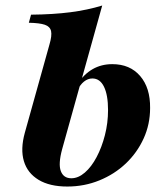

<svg xmlns="http://www.w3.org/2000/svg" viewBox="-20 -661 591 692"><path d="M222.6 11.3Q158.9 11.3 119 -12.9Q79 -37.1 66.1 -80.2Q53.2 -123.4 69.4 -182.3L158.1 -500Q167.7 -532.3 164.1 -548.8Q160.5 -565.3 141.5 -571.8Q122.6 -578.2 83.9 -579L91.9 -608.1Q171.8 -608.9 233.9 -616.9Q296 -625 348.4 -641.1L204 -123.4Q189.5 -70.2 199.2 -44.4Q208.9 -18.5 237.1 -18.5Q262.1 -18.5 285.9 -39.1Q309.7 -59.7 328.2 -94.8Q346.8 -129.8 358.1 -173.8Q369.4 -217.7 369.4 -264.5Q369.4 -318.5 354.8 -348.4Q340.3 -378.2 312.9 -378.2Q296.8 -378.2 282.7 -366.9Q268.5 -355.6 258.9 -334.7L259.7 -358.9Q282.3 -393.5 313.7 -411.7Q345.2 -429.8 384.7 -429.8Q448.4 -429.8 485.1 -387.1Q521.8 -344.4 521 -271.8Q521 -212.9 497.6 -161.7Q474.2 -110.5 433.5 -71.8Q392.7 -33.1 338.3 -10.9Q283.9 11.3 222.6 11.3Z"/></svg>

Font: Playfair 5pt SemiExpanded Light Black
Style: Italic
Weight: 900
Italic angle: -15.6°
Version: Version 2.001;gftools[0.9.30]